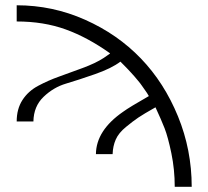

<svg xmlns="http://www.w3.org/2000/svg" viewBox="-20 -715 798 735"><path d="M43.9 -250Q43.9 -297.9 65.9 -332Q87.9 -366.2 126.5 -386.7Q165 -407.2 205.6 -421.6Q246.1 -436 296.1 -454.6Q346.2 -473.1 377 -493.2L400.9 -509.8V-511.2Q314.9 -572.3 231 -602.5Q147 -632.8 43.9 -632.8V-694.8Q181.2 -694.8 305.7 -639.4Q430.2 -584 519.5 -491Q608.9 -397.9 661.4 -269.5Q713.9 -141.1 713.9 0H648.9Q648.9 -65.9 636 -128.4Q623 -190.9 610.1 -223.9Q597.2 -256.8 575.2 -304.2Q529.3 -278.3 509.8 -265.1Q490.2 -252 462.2 -229Q434.1 -206.1 423.1 -180.9Q412.1 -155.8 411.1 -125H347.2Q348.1 -215.8 451.2 -287.1Q476.1 -305.2 549.8 -347.2Q543 -359.4 535.4 -369.6Q527.8 -379.9 522.5 -387.9Q517.1 -396 508.5 -406Q500 -416 495.6 -421.4Q491.2 -426.8 482.2 -436.3Q473.1 -445.8 469.5 -450Q465.8 -454.1 454.8 -465.1Q443.8 -476.1 440.9 -479Q406.7 -453.1 343.8 -431.2Q280.8 -409.2 232.9 -395Q185.1 -380.9 147 -344.5Q108.9 -308.1 107.9 -250Z"/></svg>

Font: CMU Bright
Style: Roman
Weight: 500
Version: Version 0.7.0